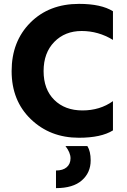

<svg xmlns="http://www.w3.org/2000/svg" viewBox="-20 -703 653 991"><path d="M448 125Q448 188 402.5 228Q357 268 269 268V177Q305 177 324.5 160Q344 143 344 114Q344 85 318 51H431Q448 78 448 125ZM387 8Q239 8 139.5 -87.5Q40 -183 40 -336Q40 -489 136.5 -586Q233 -683 388 -683Q502 -683 563 -645V-497Q488 -543 401.5 -543Q315 -543 260 -486.5Q205 -430 205 -336Q205 -242 260 -187.5Q315 -133 405.5 -133Q496 -133 563 -181V-30Q502 8 387 8Z"/></svg>

Font: Hind Vadodara
Style: Bold
Weight: 700
Designer: Hitesh Malaviya
Foundry: Indian Type Foundry
Version: Version 0.702;PS 1.0;hotconv 1.0.81;makeotf.lib2.5.63406